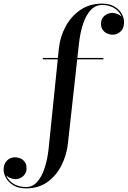

<svg xmlns="http://www.w3.org/2000/svg" viewBox="-205 -780 705 1060"><path d="M-60.5 260Q-102.5 260 -130 243.8Q-157.5 227.5 -171.2 203.5Q-185 179.5 -185 156.5Q-185 134.5 -176 119.2Q-167 104 -152.8 96.2Q-138.5 88.5 -121.5 88.5Q-107.5 88.5 -92.8 94.5Q-78 100.5 -68.2 114Q-58.5 127.5 -58.5 149.5Q-58.5 168.5 -68 182Q-77.5 195.5 -91.2 202.2Q-105 209 -119.5 209Q-132.5 209 -147.2 203.2Q-162 197.5 -173 185.8Q-184 174 -184 156.5H-177.5Q-177.5 173 -170 190Q-162.5 207 -147.8 221.2Q-133 235.5 -111 244Q-89 252.5 -60 252.5Q-25.5 252.5 -0.2 224.8Q25 197 41 149Q57 101 63.5 40L120 -511.5Q126.5 -576.5 157 -633.2Q187.5 -690 238.5 -725Q289.5 -760 358 -760Q400 -760 427 -743.8Q454 -727.5 467 -703.8Q480 -680 480 -657.5Q480 -624.5 461.2 -606.5Q442.5 -588.5 417 -588.5Q403 -588.5 388 -594.5Q373 -600.5 362.8 -614Q352.5 -627.5 352.5 -649.5Q352.5 -668.5 362.2 -682Q372 -695.5 386.2 -702.2Q400.5 -709 414 -709Q427 -709 442.2 -703.2Q457.5 -697.5 468.2 -686.2Q479 -675 479 -657.5H472.5Q472.5 -674 465 -691Q457.5 -708 443.2 -721.8Q429 -735.5 407.8 -744Q386.5 -752.5 358.5 -752.5Q322.5 -752.5 296.2 -724.8Q270 -697 254 -649.2Q238 -601.5 231 -540L170 11.5Q163 76 134.5 132.8Q106 189.5 57 224.8Q8 260 -60.5 260ZM31.5 -452.5V-460H366V-452.5Z"/></svg>

Font: BodoniModa_28ptMedium
Style: Regular
Weight: 500
Designer: Owen Earl
Foundry: indestructible type
Version: Version 2.004